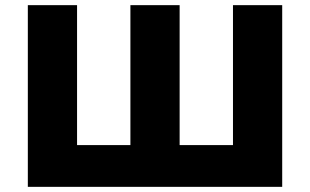

<svg xmlns="http://www.w3.org/2000/svg" viewBox="-20 -725 1203 745"><path d="M88 0V-705H279V-162H486V-705H677V-162H884V-705H1075V0Z"/></svg>

Font: Nunito Sans 6pt Black
Style: Regular
Weight: 900
Version: Version 3.101;gftools[0.9.27]